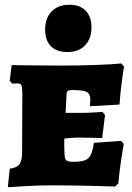

<svg xmlns="http://www.w3.org/2000/svg" viewBox="-20 -780 556 808"><path d="M21 -70Q51 -74 62 -89Q73 -104 73 -139L74 -387Q74 -413 70 -421Q66 -429 53 -429L32 -428L21 -440L29 -506Q50 -506 108.5 -505Q167 -504 232 -504Q307 -504 381 -506.5Q455 -509 490 -513L502 -500Q499 -485 492.5 -435.5Q486 -386 483 -340L358 -333Q358 -336 359 -344Q360 -352 360 -361Q360 -385 345 -393Q330 -401 285 -401Q270 -401 265 -397Q260 -393 260 -382L256 -305H321Q346 -305 373 -306.5Q400 -308 411 -309L422 -296L410 -199Q400 -199 372 -200Q344 -201 313 -201Q296 -201 277 -199.5Q258 -198 251 -197Q250 -186 250.5 -170Q251 -154 251 -146Q251 -116 257 -107.5Q263 -99 287 -99Q320 -99 336.5 -105Q353 -111 361.5 -127.5Q370 -144 375 -179L490 -187L501 -174Q498 -160 490.5 -111.5Q483 -63 478 -8L464 5Q441 4 360.5 2Q280 0 196 0Q140 0 84.5 3.5Q29 7 13 8ZM170 -656Q170 -704 197.5 -732Q225 -760 272 -760Q316 -760 340.5 -735Q365 -710 365 -665Q365 -617 338 -589Q311 -561 264 -561Q218 -561 194 -585.5Q170 -610 170 -656Z"/></svg>

Font: Alegreya SC Black
Style: Regular
Weight: 900
Designer: Juan Pablo del Peral
Foundry: Huerta Tipografica
Version: Version 2.007; ttfautohint (v1.6)